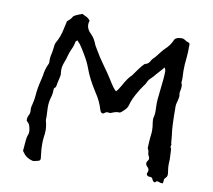

<svg xmlns="http://www.w3.org/2000/svg" viewBox="-79 -798 990 892"><g transform="rotate(10 416.5 -352.0)"><path d="M706.5 4.4Q698.7 3.9 693.8 -6.3Q691.9 -13.2 688.2 -15.1Q684.6 -17.1 678.7 -17.1Q668.9 -17.1 665 -22.9Q663.1 -25.4 663.1 -28.3Q663.1 -31.2 665.3 -35.9Q667.5 -40.5 667.5 -45.4Q667.5 -53.2 661.1 -59.6Q651.9 -67.4 651.9 -76.2Q651.9 -83.5 658.7 -91.8Q661.1 -95.2 661.1 -99.1Q661.1 -105.5 657 -111.8Q652.8 -118.2 652.8 -126.7Q652.8 -135.3 648.9 -141.6Q646.5 -145.5 646.5 -148.4Q647.9 -188 650.4 -206.5Q652.3 -218.8 652.3 -230Q652.3 -237.8 651.4 -248Q647.5 -272.9 647.5 -282.2Q647.5 -286.1 647.9 -288.6Q652.3 -303.2 652.3 -317.9L651.4 -360.4Q651.4 -372.6 655.8 -410.6Q664.6 -482.9 664.6 -512.2Q664.6 -518.6 659.2 -529.3L631.3 -498Q620.6 -486.8 617.2 -481.4Q611.8 -475.1 605.5 -469.2Q594.7 -460.4 589.4 -447.8Q585 -437 577.6 -428.7Q564 -410.6 548.1 -381.6Q532.2 -352.5 526.9 -331.1Q523.4 -317.4 514.6 -307.6Q494.6 -286.6 488.3 -286.6L481.4 -287.1Q472.2 -287.1 456.5 -280.8Q447.8 -276.9 445.3 -276.9L433.6 -278.3Q426.8 -278.3 421.9 -273.7Q417 -269 412.6 -269Q403.3 -269 398.9 -283.2Q387.2 -323.7 361.8 -360.8Q326.2 -416 309.1 -463.4Q299.3 -491.2 279.3 -524.4Q265.6 -548.3 252.4 -566.9Q247.1 -573.7 237.8 -583Q230.5 -576.7 230 -575.2Q227.1 -556.2 218.3 -538.1Q212.4 -525.4 208.5 -512.7Q202.1 -487.8 192.4 -463.4Q187.5 -449.2 187.5 -434.6Q187.5 -426.8 188.5 -419.9Q189.5 -417 189.5 -413.6Q189.5 -409.2 185.1 -390.1Q181.6 -377 179.2 -362.3Q178.7 -351.1 171.4 -346.7Q168.5 -344.7 168.5 -339.8Q168.5 -316.4 162.6 -299.3Q156.2 -277.3 156.2 -253.4Q156.2 -242.2 157.2 -230.7Q158.2 -219.2 158.2 -207.5L157.7 -196.8Q157.7 -190.9 158.7 -188.5Q165 -166.5 165 -144.5Q165 -128.9 162.1 -113.3Q160.2 -96.7 160.2 -79.6Q160.2 -57.1 163.1 -35.2Q164.1 -30.8 164.1 -25.9Q165.5 -18.6 165.5 -11.2Q165.5 -2.9 156.2 -0.5L147.9 1.5Q140.1 4.4 132.8 4.4L127.9 3.9Q97.2 -4.4 83.5 -26.4L78.1 -33.7Q82.5 -98.1 86.4 -106Q91.3 -116.2 91.3 -126.5Q91.3 -129.9 89.8 -138.7Q85.9 -161.6 75.7 -169.4L70.8 -173.8L70.3 -180.7Q70.3 -192.9 77.1 -204.1Q80.6 -211.4 80.6 -219.2L79.6 -232.9Q79.6 -239.3 84.5 -258.3Q89.4 -277.3 90.8 -296.4Q93.3 -331.5 103 -369.6Q106.4 -383.8 108.4 -394Q111.8 -423.8 125 -451.7Q127 -455.1 127 -462.4L126.5 -468.3Q126.5 -485.8 129.6 -496.8Q132.8 -507.8 133.8 -519.5L136.2 -537.6Q136.2 -546.9 140.1 -554.2Q159.2 -586.4 166.5 -625.5Q170.9 -642.1 174.8 -662.1Q178.2 -665.5 182.6 -668.9Q191.9 -676.3 197.8 -687Q200.7 -694.8 240.2 -708L252.9 -701.2Q267.6 -696.3 277.8 -682.6Q274.4 -673.3 274.4 -664.1Q274.4 -642.6 293.9 -624Q310.1 -608.4 318.8 -587.4Q323.7 -573.7 332 -561.5Q353.5 -523.4 381.3 -485.4Q401.9 -457.5 418.9 -430.2Q443.4 -389.6 455.6 -380.9Q465.3 -390.6 476.6 -411.1Q500 -453.6 514.2 -464.8Q516.6 -466.8 523.4 -477.1Q559.6 -528.8 567.9 -530.3Q581.1 -532.2 588.9 -546.9Q592.8 -554.2 594.2 -555.7Q609.9 -570.3 622.1 -587.9Q636.7 -606.9 645 -614.7Q667.5 -634.8 678.7 -661.1Q684.6 -676.8 713.4 -676.8Q722.7 -676.8 731.4 -670.4Q737.8 -666 745.6 -663.6L752 -660.6L752.9 -658.2Q753.9 -655.3 753.9 -653.3Q753.9 -611.8 751.5 -592.3Q747.6 -561 747.6 -529.8Q747.6 -513.7 749 -493.7Q749 -481.9 748.3 -479.5Q747.6 -477.1 747.6 -475.1L748 -473.1Q752 -465.3 752 -457Q752 -449.2 750 -439.5Q747.6 -427.2 747.6 -421.4Q747.6 -419.9 748.5 -417.7Q749.5 -415.5 749.5 -411.1Q749.5 -402.8 744.1 -381.8Q740.2 -369.1 740.2 -363.3Q740.2 -258.8 746.6 -224.6L750 -186.5Q752 -185.5 752 -183.1Q752 -180.7 750.7 -176.5Q749.5 -172.4 749.5 -170.4Q749.5 -169.4 750.5 -168.5Q754.4 -164.6 754.4 -157.2Q754.4 -146 755.4 -134.8Q756.3 -125.5 756.3 -115.7Q756.3 -102.5 755.4 -88.4Q755.4 -74.7 757.6 -61Q759.8 -47.4 759.8 -44.4Q759.8 -41 758.8 -35.4Q757.8 -29.8 750.5 -23.4Q745.6 -20 745.6 -9.8V-8.3Q745.6 -2.4 742.7 2.9Q733.4 2.9 728 0.2Q722.7 -2.4 717.3 -2.4Q712.4 -2.4 706.5 4.4Z"/></g></svg>

Font: Kurland
Style: Regular
Weight: 400
Designer: GGBot
Version: 0.22